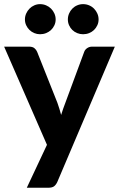

<svg xmlns="http://www.w3.org/2000/svg" viewBox="-20 -741 575 928"><path d="M0 0ZM257 138.5Q250.5 152.5 241.2 159.5Q232 166.5 212 166.5H109.5L207 -41L0 -515.5H121Q137.5 -515.5 146.5 -508Q155.5 -500.5 159.5 -490.5L257.5 -244Q268 -214.5 275.5 -185.5Q280 -200.5 285.2 -215.2Q290.5 -230 296 -244.5L387 -490.5Q391 -501.5 401.5 -508.5Q412 -515.5 424.5 -515.5H535ZM249 -647Q249 -632 243 -619Q237 -606 226.8 -596.2Q216.5 -586.5 202.8 -581Q189 -575.5 173.5 -575.5Q159 -575.5 145.8 -581Q132.5 -586.5 122.5 -596.2Q112.5 -606 106.5 -619Q100.5 -632 100.5 -647Q100.5 -662 106.5 -675.5Q112.5 -689 122.5 -699.2Q132.5 -709.5 145.8 -715.2Q159 -721 173.5 -721Q189 -721 202.8 -715.2Q216.5 -709.5 226.8 -699.2Q237 -689 243 -675.5Q249 -662 249 -647ZM456.5 -647Q456.5 -632 450.5 -619Q444.5 -606 434.5 -596.2Q424.5 -586.5 410.8 -581Q397 -575.5 381.5 -575.5Q366.5 -575.5 353 -581Q339.5 -586.5 329.5 -596.2Q319.5 -606 313.8 -619Q308 -632 308 -647Q308 -662 313.8 -675.5Q319.5 -689 329.5 -699.2Q339.5 -709.5 353 -715.2Q366.5 -721 381.5 -721Q397 -721 410.8 -715.2Q424.5 -709.5 434.5 -699.2Q444.5 -689 450.5 -675.5Q456.5 -662 456.5 -647Z"/></svg>

Font: Lato Heavy
Style: Regular
Weight: 800
Designer: Lukasz Dziedzic
Foundry: tyPoland Lukasz Dziedzic
Version: Version 2.007; 2014-02-27